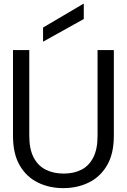

<svg xmlns="http://www.w3.org/2000/svg" viewBox="-20 -958 654 990"><path d="M306 12Q234 12 175 -17Q116 -46 81.5 -105.5Q47 -165 47 -258V-700H131V-257Q131 -189 153.5 -146Q176 -103 216 -83Q256 -63 308 -63Q361 -63 400 -83Q439 -103 461 -146Q483 -189 483 -257V-700H567V-258Q567 -165 532 -105.5Q497 -46 438 -17Q379 12 306 12ZM202 -743V-816L409 -938H412V-860Z"/></svg>

Font: DM Sans 9pt 36pt
Style: Regular
Weight: 400
Version: Version 4.004;gftools[0.9.30]